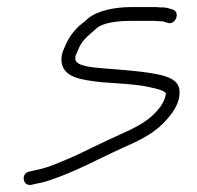

<svg xmlns="http://www.w3.org/2000/svg" viewBox="-20 -467 555 542"><path d="M468.1 -440C459.4 -442.2 450.1 -446 440.7 -446C432.7 -446 426.1 -446.3 420.9 -447H349.9C303.1 -447 254.8 -436.6 228.5 -415C223.3 -409.7 217.4 -404.7 210.9 -400C194.9 -387.7 177.3 -366.4 168.4 -347C161.2 -330.7 154.1 -319.3 153.3 -299C153.7 -246.7 212.5 -241.5 265.6 -235C310.5 -231.2 368.1 -229.7 406.1 -220C421.4 -216.9 440.8 -212.5 448.4 -204C446.4 -185.6 436.7 -169.5 424.2 -155C398.1 -124.4 361.3 -106 316 -86C268.1 -64.3 232.6 -46.4 191.8 -27C155.8 -12.2 122.1 5.1 81.6 13L64.2 17C38.9 20.1 42.4 58.1 67.2 55L84.7 51C96.9 49 109.5 45.7 122.7 41C199.1 15 253.7 -16.7 329.3 -51C381.3 -73.5 422.2 -95.1 452.8 -132C470.5 -152.1 488.2 -178.8 486.8 -208C487 -242.4 450.7 -252.4 418.1 -258.5C376.2 -266.4 320.8 -270 272.7 -274C248.8 -276.1 190.2 -279.1 192.7 -302C192.5 -306.7 193.2 -310.3 194.8 -313L204 -334C213.9 -356.6 236.2 -372.1 252.6 -387C270.5 -403.3 313.8 -408 345.8 -408H415.8C423.7 -407.3 430.3 -407 435.7 -407C440.6 -407 447.3 -404.3 452.2 -403C473.1 -393.6 491.4 -430.9 468.1 -440Z"/></svg>

Font: Just Breathe
Style: Obl2
Weight: 400
Foundry: Cannot Into Space Fonts
Version: Version 0.72